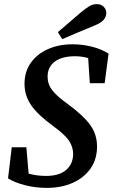

<svg xmlns="http://www.w3.org/2000/svg" viewBox="-20 -895 547 932"><path d="M19 -29 37 -180H108L119 -52Q160 -41 203 -41Q268 -41 301.5 -70.5Q335 -100 335 -148Q335 -181 315.5 -211Q296 -241 237 -284Q164 -337 131.5 -384Q99 -431 99 -488Q99 -547 129.5 -590Q160 -633 212.5 -656.5Q265 -680 332 -680Q380 -680 425.5 -668.5Q471 -657 507 -635L488 -491H416L408 -613Q377 -622 344 -622Q281 -622 246 -596Q211 -570 211 -523Q211 -486 233.5 -457Q256 -428 309 -390Q384 -335 417.5 -289Q451 -243 451 -184Q451 -122 419.5 -77Q388 -32 333 -7.5Q278 17 207 17Q152 17 101.5 4Q51 -9 19 -29ZM261 -739Q290 -764 318 -788Q346 -812 375 -837Q400 -857 415.5 -866Q431 -875 450 -875Q470 -875 483 -862.5Q496 -850 496 -832Q496 -816 484.5 -800.5Q473 -785 439 -771Q400 -755 360.5 -738.5Q321 -722 282 -705Z"/></svg>

Font: Source Serif 4 SmText Semibold
Style: Italic
Weight: 600
Italic angle: -12°
Designer: Frank Grießhammer
Foundry: Adobe
Version: Version 4.005;hotconv 1.1.0;makeotfexe 2.6.0